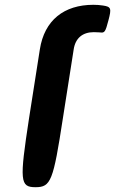

<svg xmlns="http://www.w3.org/2000/svg" viewBox="-20 -780 479 800"><path d="M371 -646C381 -646 389 -645 396 -645C416 -642 419 -646 432 -696C445 -745 443 -752 409 -757C396 -759 383 -760 369 -760C247 -760 165 -696 146 -574L101 -287C61 -26 63 0 128 0C192 0 202 -26 242 -287L287 -574C294 -621 324 -646 371 -646Z"/></svg>

Font: Asimov Print
Style: AIt
Weight: 500
Designer: Google
Version: Version 2.000980: 2014